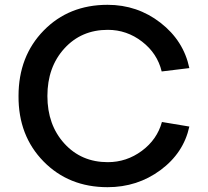

<svg xmlns="http://www.w3.org/2000/svg" viewBox="-20 -753 864 798"><path d="M653 -246 767 -227Q743 -117 647 -46Q551 25 427 25Q266 25 161 -82Q56 -189 57 -354Q57 -519 161.5 -626Q266 -733 427 -733Q551 -733 647 -658.5Q743 -584 767 -470L652 -456Q634 -531 570.5 -580Q507 -629 428 -629Q318 -629 247.5 -551.5Q177 -474 177 -354Q177 -234 247.5 -156.5Q318 -79 428 -79Q506 -79 569.5 -126Q633 -173 653 -246Z"/></svg>

Font: Metropolitano Medium
Style: Regular
Weight: 500
Designer: Fonts by Alex Slobzheninov & Chris M. Simpson / Changes by Cristiano Sobral
Foundry: Fonts by Alex Slobzheninov & Chris M. Simpson / Changes by Cristiano Sobral
Version: Version 1.00;August 30, 2020;FontCreator 13.0.0.2681 64-bit